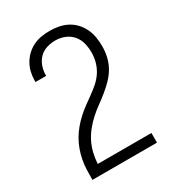

<svg xmlns="http://www.w3.org/2000/svg" viewBox="-180 -846 859 948"><g transform="rotate(-30 250.0 -371.5)"><path d="M66 0V-1Q66 -29 67 -56.5Q68 -84 73 -111Q78 -138 87.5 -164.5Q97 -191 110.5 -214.5Q124 -238 142 -259.5Q160 -281 180 -299.5Q200 -318 222.5 -334.5Q245 -351 267.5 -367Q290 -383 311 -401.5Q332 -420 347 -443Q362 -466 369.5 -493Q377 -520 377 -547Q377 -574 370.5 -600.5Q364 -627 346.5 -647.5Q329 -668 303.5 -678Q278 -688 251 -688Q226 -688 201.5 -680.5Q177 -673 159.5 -655Q142 -637 133.5 -613Q125 -589 125 -564V-559H64V-566Q64 -590 69.5 -614Q75 -638 87 -659Q99 -680 117 -697Q135 -714 156.5 -724.5Q178 -735 202.5 -739Q227 -743 251 -743Q277 -743 302.5 -738Q328 -733 350.5 -721Q373 -709 390.5 -690Q408 -671 419 -647.5Q430 -624 434 -598.5Q438 -573 438 -547Q438 -517 431 -487Q424 -457 409 -431Q394 -405 372.5 -383Q351 -361 327.5 -342Q304 -323 279 -305Q254 -287 232 -267Q210 -247 190.5 -223Q171 -199 157.5 -172Q144 -145 137 -115.5Q130 -86 128 -55H434V0Z"/></g></svg>

Font: Iosevka Light
Style: Regular
Weight: 300
Monospace: yes
Designer: Belleve Invis
Foundry: Belleve Invis
Version: Version 32.5.0; ttfautohint (v1.8.4)